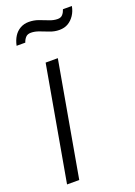

<svg xmlns="http://www.w3.org/2000/svg" viewBox="-139 -773 581 829"><g transform="rotate(-20 151.5 -358.5)"><path d="M20 0 113 -526H169L76 0ZM20 -637Q25 -661 36 -678.5Q47 -696 64.5 -706Q82 -716 104 -716Q127 -716 148 -708.5Q169 -701 188.5 -693Q208 -685 227 -685Q242 -685 250 -694.5Q258 -704 262 -717H303Q299 -694 287 -676Q275 -658 258 -648Q241 -638 218 -638Q196 -638 175 -646Q154 -654 134.5 -661.5Q115 -669 97 -669Q81 -669 72.5 -659.5Q64 -650 60 -637Z"/></g></svg>

Font: Archivo SemiCondensed ExtraLight
Style: Italic
Weight: 250
Width: 4
Italic angle: -10°
Designer: Hector Gatti
Foundry: Omnibus-Type
Version: Version 2.001